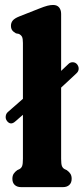

<svg xmlns="http://www.w3.org/2000/svg" viewBox="-20 -769 343 789"><path d="M9 -271.4Q2.2 -280.2 3.5 -291.2Q4.7 -302.2 12.6 -308.9L112.8 -396.7L178.7 -428L261.1 -506Q268.7 -513.6 279.3 -513.2Q289.9 -512.9 297 -504.5Q304.2 -494.9 303.2 -484.7Q302.2 -474.6 293.4 -466.9L201.3 -381.2L133.6 -348.9L42.8 -270Q24 -253 9 -271.4ZM231.2 -711.8V-116.8Q231.2 -94.9 234.5 -86.6Q237.8 -78.3 245.2 -74.2L254.5 -69.8Q264.3 -62.8 269.4 -54.7Q274.5 -46.7 274.5 -34.2Q274.5 -18.1 264.8 -9Q255.2 0 238.5 0H66.9Q50.2 0 40.5 -9Q30.9 -18.1 30.9 -34.2Q30.9 -46.7 36 -54.7Q41.1 -62.8 50.9 -69.8L60.2 -74.2Q67.6 -78.3 70.9 -86.6Q74.2 -94.9 74.2 -116.8V-592.6Q74.2 -610.5 70.4 -617.9Q66.5 -625.2 57.6 -629.6L45.5 -632Q34.3 -638.4 29.6 -645.4Q25 -652.4 25 -663.2Q25 -675.6 32.4 -684.6Q39.8 -693.6 58.6 -701.2L139.7 -733.2Q162.2 -742.2 174.8 -745.4Q187.5 -748.6 198.3 -748.6Q214.6 -748.6 222.9 -738.4Q231.2 -728.3 231.2 -711.8Z"/></svg>

Font: Fraunces 144pt S100 Black
Style: Regular
Weight: 900
Version: Version 1.000